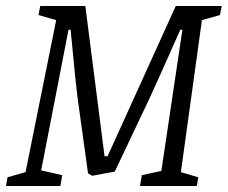

<svg xmlns="http://www.w3.org/2000/svg" viewBox="-27 -619 758 639"><path d="M645 -552 575 -46 633 -29 628 0H439L445 -36L510 -50L580 -520H573Q497 -348 468 -286L355 -48L280 -34L266 -42L233 -280Q226 -329 208 -520H201L110 -52L180 -36L174 0H-7L-2 -29L58 -46L160 -552L101 -569L107 -599H257L321 -99H331L558 -599H711L705 -569Z"/></svg>

Font: Grenze Light
Style: Italic
Weight: 300
Italic angle: -10°
Designer: Renata Polastri
Foundry: Omnibus-Type
Version: Version 1.002; ttfautohint (v1.8)